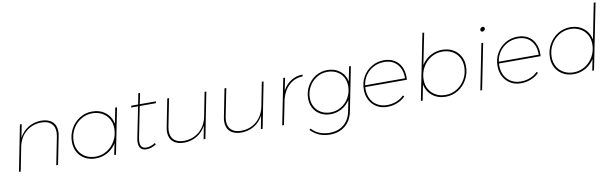

<svg xmlns="http://www.w3.org/2000/svg" viewBox="-53 -1341 6824 2134"><g transform="rotate(-10 3358.5 -274.5)"><path d="M569 -366Q569 -342 563 -313L501 0H481L543 -313Q548 -341 548 -362Q548 -427 509 -462Q470 -497 397 -497Q296 -495 224.5 -434Q153 -373 132 -266L80 0H60L162 -517H182L153 -368Q191 -438 254 -476.5Q317 -515 397 -517Q480 -517 524.5 -477.5Q569 -438 569 -366Z M697 -224Q697 -305 734.5 -372.5Q772 -440 836 -479.5Q900 -519 976 -519Q1064 -519 1126 -470Q1188 -421 1203 -340L1238 -517H1258L1155 0H1135L1161 -128Q1122 -66 1060.5 -32Q999 2 928 2Q861 2 808.5 -26.5Q756 -55 726.5 -106.5Q697 -158 697 -224ZM1187 -290Q1187 -351 1160 -398.5Q1133 -446 1084.5 -472.5Q1036 -499 974 -499Q904 -499 845 -462.5Q786 -426 751.5 -363.5Q717 -301 717 -227Q717 -166 744 -118.5Q771 -71 819.5 -44.5Q868 -18 930 -18Q1000 -18 1059 -54.5Q1118 -91 1152.5 -153.5Q1187 -216 1187 -290Z M1440 -141Q1435 -113 1435 -95Q1435 -20 1501 -20Q1554 -20 1602 -53L1612 -37Q1556 0 1502 0Q1459 0 1437 -23.5Q1415 -47 1415 -92Q1415 -115 1421 -143L1490 -487H1413L1417 -507H1494L1518 -630H1538L1513 -507H1695L1691 -487H1509Z M1757 -151Q1757 -176 1763 -204L1825 -517H1845L1783 -204Q1778 -176 1778 -155Q1778 -90 1817 -55Q1856 -20 1929 -20Q2030 -22 2101.5 -83Q2173 -144 2194 -251L2246 -517H2266L2164 0H2144L2173 -149Q2135 -79 2072 -40.5Q2009 -2 1929 0Q1846 0 1801.5 -39.5Q1757 -79 1757 -151Z M2403 -151Q2403 -176 2409 -204L2471 -517H2491L2429 -204Q2424 -176 2424 -155Q2424 -90 2463 -55Q2502 -20 2575 -20Q2676 -22 2747.5 -83Q2819 -144 2840 -251L2892 -517H2912L2810 0H2790L2819 -149Q2781 -79 2718 -40.5Q2655 -2 2575 0Q2492 0 2447.5 -39.5Q2403 -79 2403 -151Z M3351 -517 3349 -497Q3262 -495 3198.5 -439Q3135 -383 3108 -284L3051 0H3031L3134 -517H3154L3126 -377Q3163 -443 3220.5 -479.5Q3278 -516 3351 -517Z M3320 102 3335 90Q3373 131 3421 151Q3469 171 3533 173Q3630 174 3695 122Q3760 70 3779 -24L3804 -151Q3767 -93 3709 -61Q3651 -29 3584 -29Q3521 -29 3471.5 -56Q3422 -83 3394 -131.5Q3366 -180 3366 -242Q3366 -318 3401.5 -381.5Q3437 -445 3497.5 -482Q3558 -519 3630 -519Q3713 -519 3771.5 -473.5Q3830 -428 3844 -352L3877 -517H3897L3799 -22Q3779 80 3709 137Q3639 194 3533 193Q3465 191 3414 169Q3363 147 3320 102ZM3829 -303Q3829 -361 3803.5 -405.5Q3778 -450 3732.5 -474.5Q3687 -499 3628 -499Q3562 -499 3506.5 -465Q3451 -431 3418.5 -372.5Q3386 -314 3386 -245Q3386 -188 3411.5 -143.5Q3437 -99 3482.5 -74Q3528 -49 3587 -49Q3653 -49 3708.5 -83Q3764 -117 3796.5 -175.5Q3829 -234 3829 -303Z M4014 -259Q4013 -251 4013 -235Q4013 -172 4039 -123Q4065 -74 4112 -47Q4159 -20 4220 -20Q4276 -20 4325.5 -39.5Q4375 -59 4410 -95L4423 -81Q4384 -42 4330.5 -21Q4277 0 4218 0Q4152 0 4101 -30Q4050 -60 4021.5 -113Q3993 -166 3993 -234Q3993 -314 4030 -378.5Q4067 -443 4130 -480Q4193 -517 4269 -517Q4335 -517 4384 -488.5Q4433 -460 4459 -408.5Q4485 -357 4485 -291Q4485 -270 4484 -259ZM4016 -279H4466Q4468 -377 4415 -437Q4362 -497 4267 -497Q4203 -497 4149.5 -469.5Q4096 -442 4060.5 -392.5Q4025 -343 4016 -279Z M5157 -293Q5157 -212 5119.5 -144.5Q5082 -77 5018 -37.5Q4954 2 4878 2Q4790 2 4728 -47Q4666 -96 4651 -177L4616 0H4596L4744 -742H4764L4693 -389Q4732 -451 4793.5 -485Q4855 -519 4926 -519Q4993 -519 5045.5 -490.5Q5098 -462 5127.5 -410.5Q5157 -359 5157 -293ZM4667 -227Q4667 -166 4694 -118.5Q4721 -71 4769.5 -44.5Q4818 -18 4880 -18Q4950 -18 5009 -54.5Q5068 -91 5102.5 -153.5Q5137 -216 5137 -290Q5137 -351 5110 -398.5Q5083 -446 5034.5 -472.5Q4986 -499 4924 -499Q4854 -499 4795 -462.5Q4736 -426 4701.5 -363.5Q4667 -301 4667 -227Z M5436 -670Q5436 -658 5426 -649Q5416 -640 5404 -640Q5395 -640 5389 -646.5Q5383 -653 5383 -662Q5383 -674 5393 -683Q5403 -692 5415 -692Q5424 -692 5430 -685.5Q5436 -679 5436 -670ZM5390 -517 5287 0H5267L5370 -517Z M5523 -259Q5522 -251 5522 -235Q5522 -172 5548 -123Q5574 -74 5621 -47Q5668 -20 5729 -20Q5785 -20 5834.5 -39.5Q5884 -59 5919 -95L5932 -81Q5893 -42 5839.5 -21Q5786 0 5727 0Q5661 0 5610 -30Q5559 -60 5530.5 -113Q5502 -166 5502 -234Q5502 -314 5539 -378.5Q5576 -443 5639 -480Q5702 -517 5778 -517Q5844 -517 5893 -488.5Q5942 -460 5968 -408.5Q5994 -357 5994 -291Q5994 -270 5993 -259ZM5525 -279H5975Q5977 -377 5924 -437Q5871 -497 5776 -497Q5712 -497 5658.5 -469.5Q5605 -442 5569.5 -392.5Q5534 -343 5525 -279Z M6092 -224Q6092 -305 6129.5 -372.5Q6167 -440 6231 -479.5Q6295 -519 6371 -519Q6459 -519 6521 -470Q6583 -421 6598 -340L6678 -742H6698L6550 0H6530L6556 -128Q6517 -66 6455.5 -32Q6394 2 6323 2Q6256 2 6203.5 -26.5Q6151 -55 6121.5 -106.5Q6092 -158 6092 -224ZM6582 -290Q6582 -351 6555 -398.5Q6528 -446 6479.5 -472.5Q6431 -499 6369 -499Q6299 -499 6240 -462.5Q6181 -426 6146.5 -363.5Q6112 -301 6112 -227Q6112 -166 6139 -118.5Q6166 -71 6214.5 -44.5Q6263 -18 6325 -18Q6395 -18 6454 -54.5Q6513 -91 6547.5 -153.5Q6582 -216 6582 -290Z"/></g></svg>

Font: TypoPRO Montserrat
Style: Italic
Weight: 250
Italic angle: -11.3°
Designer: Julieta Ulanovsky
Foundry: Julieta Ulanovsky
Version: Version 6.001